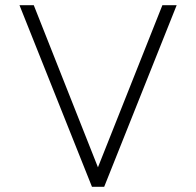

<svg xmlns="http://www.w3.org/2000/svg" viewBox="-20 -719 755 739"><path d="M55 -699H110L357 -75L605 -699H660L381 0H334Z"/></svg>

Font: Prompt ExtraLight
Style: Regular
Weight: 275
Designer: Katatrad Team
Foundry: CadsonDemak
Version: Version 1.000